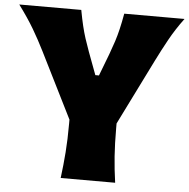

<svg xmlns="http://www.w3.org/2000/svg" viewBox="-58 -873 914 928"><g transform="rotate(5 399.0 -409.0)"><path d="M270.5 0Q278.8 -64.9 283.4 -126.2Q288.1 -187.5 288.1 -265.1V-284.7L128.9 -603.5Q102.1 -657.2 73 -706.5Q43.9 -755.9 -2 -817.9H298.8Q307.1 -773.4 314.7 -741.7Q322.3 -710 331.3 -682.1Q340.3 -654.3 353 -619.6L394 -509.8H411.6L452.6 -617.2Q465.8 -652.8 475.1 -681.6Q484.4 -710.4 491.9 -742.2Q499.5 -773.9 507.3 -817.9H799.8Q759.8 -764.2 729.7 -709.7Q699.7 -655.3 674.3 -604L516.6 -286.1V-265.1Q516.6 -187.5 521 -126.2Q525.4 -64.9 534.7 0Z"/></g></svg>

Font: Pinar DS4-ExtraBold
Style: Regular
Weight: 800
Designer: Amin Abedi
Version: Version 2.000